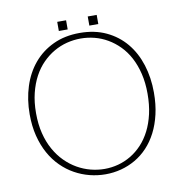

<svg xmlns="http://www.w3.org/2000/svg" viewBox="-84 -834 900 929"><g transform="rotate(-10 366.0 -369.5)"><path d="M659.2 -335Q659.2 -408.2 639.2 -471.4Q619.1 -534.7 580.3 -581.3Q541.5 -627.9 484.9 -654.5Q428.2 -681.2 355 -681.2Q281.7 -681.2 224.9 -654.5Q168 -627.9 128.7 -581.3Q89.4 -534.7 69.1 -471.4Q48.8 -408.2 48.8 -335Q48.8 -276.9 61 -228.5Q73.2 -180.2 94.7 -141.4Q116.2 -102.5 145.8 -73.2Q175.3 -43.9 210 -24.7Q244.6 -5.4 283 4.4Q321.3 14.2 360.8 14.2Q400.4 14.2 437.7 4.4Q475.1 -5.4 508.3 -24.7Q541.5 -43.9 569.1 -73.2Q596.7 -102.5 616.7 -141.4Q636.7 -180.2 647.9 -228.5Q659.2 -276.9 659.2 -335ZM627.9 -335Q627.9 -280.8 617.7 -235.8Q607.4 -190.9 589.1 -155Q570.8 -119.1 545.7 -92.3Q520.5 -65.4 490.7 -47.6Q460.9 -29.8 428 -21Q395 -12.2 360.8 -12.2Q326.7 -12.2 292.7 -21Q258.8 -29.8 227.5 -47.6Q196.3 -65.4 169.4 -92.3Q142.6 -119.1 122.6 -155Q102.5 -190.9 91.3 -235.8Q80.1 -280.8 80.1 -335Q80.1 -389.2 91.1 -433.6Q102.1 -478 121.1 -513.4Q140.1 -548.8 166.3 -575.2Q192.4 -601.6 222.9 -619.1Q253.4 -636.7 287.1 -645.3Q320.8 -653.8 355 -653.8Q389.2 -653.8 422.6 -645.3Q456.1 -636.7 486.3 -619.1Q516.6 -601.6 542.7 -575.2Q568.8 -548.8 587.6 -513.4Q606.4 -478 617.2 -433.3Q627.9 -388.7 627.9 -335ZM301.3 -752.9H257.8V-708H301.3ZM451.7 -752.9H407.7V-708H451.7Z"/></g></svg>

Font: SaysetthaMai Thin
Style: Regular
Weight: 100
Designer: John M. Durdin
Foundry: Lao Script for Windows
Version: Version 1.101